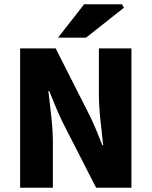

<svg xmlns="http://www.w3.org/2000/svg" viewBox="-20 -877 708 897"><path d="M74 0V-651H240L395 -345Q412 -312 427.5 -274.5Q443 -237 458 -199H462Q456 -252 449 -317.5Q442 -383 442 -441V-651H594V0H429L273 -305Q257 -338 241 -376Q225 -414 210 -452H206Q212 -398 219.5 -333.5Q227 -269 227 -210V0ZM251 -701 373 -857H550L559 -841L382 -701Z"/></svg>

Font: Source Sans 3 ExtraBold
Style: Regular
Weight: 800
Designer: Paul D. Hunt
Foundry: Adobe
Version: Version 3.052;hotconv 1.1.0;makeotfexe 2.6.0